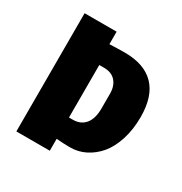

<svg xmlns="http://www.w3.org/2000/svg" viewBox="-104 -469 521 549"><g transform="rotate(30 156.5 -195.0)"><path d="M132.7 0V-39.3Q133.3 -39.3 136.2 -39.2Q139 -39 140.5 -38.8Q142 -38.7 145 -38.5Q148 -38.3 150 -38.2Q152 -38 155.2 -37.8Q158.3 -37.7 161 -37.7Q163.7 -37.7 166.7 -37.5Q169.7 -37.3 172.7 -37.3Q175.7 -37.3 178.7 -37.3Q204.7 -37.3 228 -49Q251.3 -60.7 269.7 -82.3Q288 -104 298.8 -137.8Q309.7 -171.7 309.7 -213Q309.7 -281.7 276.3 -316Q243 -350.3 178.3 -350.3Q158.7 -350.3 128 -349V-390.3H22.3V0ZM200.3 -227.7V-178.3Q200.3 -145 185.8 -127.3Q171.3 -109.7 145 -109.7H132.7V-283H148.7Q173.7 -283 187 -267.7Q200.3 -252.3 200.3 -227.7Z"/></g></svg>

Font: Jomhuria
Style: Regular
Weight: 400
Designer: Arabic design by Kourosh Beigpour, Latin design by Eben Sorkin, engineering by Lasse Fister and Khaled Hosney
Version: Version 1.0010